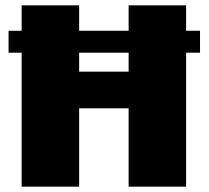

<svg xmlns="http://www.w3.org/2000/svg" viewBox="-20 -663 781 718"><path d="M728 -466H676V35H461V-258H276V35H61V-466H12V-548H61V-643H276V-548H461V-643H676V-548H728ZM461 -466H276V-395H461Z"/></svg>

Font: Lalezar
Style: Bold
Weight: 700
Designer: Borna Izadpanah
Foundry: Borna Izadpanah
Version: Version 1.003;January 24, 2021;FontCreator 13.0.0.2683 64-bi